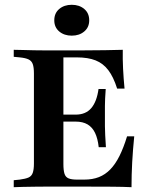

<svg xmlns="http://www.w3.org/2000/svg" viewBox="-20 -778 633 798"><path d="M171.8 -2.4Q147.6 -2.4 122.2 -2Q96.8 -1.6 74.6 -1.2Q52.4 -0.8 37.1 0V-29L62.1 -31.5Q86.3 -34.7 98.8 -40.3Q111.3 -46 116.1 -59.7Q121 -73.4 121 -98.4V-472.6Q121 -498.4 116.1 -511.7Q111.3 -525 98.8 -531Q86.3 -537.1 62.1 -539.5L37.1 -541.9V-571Q52.4 -571 74.6 -570.2Q96.8 -569.4 122.2 -569Q147.6 -568.5 171.8 -568.5H183.1H312.9Q374.2 -568.5 416.9 -569.4Q459.7 -570.2 490.3 -571Q489.5 -533.1 491.5 -492.7Q493.5 -452.4 497.6 -409.7H466.9Q451.6 -458.1 430.2 -486.3Q408.9 -514.5 377.4 -527Q346 -539.5 299.2 -539.5H243.5V-96.8Q243.5 -70.2 248 -56Q252.4 -41.9 264.9 -36.7Q277.4 -31.5 300 -31.5H329.8Q364.5 -31.5 391.1 -41.9Q417.7 -52.4 438.7 -74.2Q459.7 -96 476.6 -129.8Q493.5 -163.7 508.1 -211.3H537.9Q532.3 -155.6 529.4 -103.2Q526.6 -50.8 526.6 0Q493.5 -1.6 446.4 -2Q399.2 -2.4 330.6 -2.4H183.1ZM212.9 -272.6V-301.6H375.8V-272.6ZM390.3 -166.1Q386.3 -202.4 375 -225.8Q363.7 -249.2 344 -260.9Q324.2 -272.6 294.4 -272.6V-301.6Q336.3 -301.6 359.3 -328.6Q382.3 -355.6 389.5 -408.1H419.4Q416.1 -363.7 416.1 -337.9Q416.1 -312.1 416.1 -287.1Q416.1 -270.2 416.1 -253.2Q416.1 -236.3 417.3 -215.3Q418.5 -194.4 420.2 -166.1ZM278.2 -629.8Q246.8 -629.8 226.2 -647.2Q205.6 -664.5 205.6 -693.5Q205.6 -723.4 226.2 -740.7Q246.8 -758.1 278.2 -758.1Q309.7 -758.1 330.2 -740.7Q350.8 -723.4 350.8 -693.5Q350.8 -664.5 330.2 -647.2Q309.7 -629.8 278.2 -629.8Z"/></svg>

Font: Playfair 5pt SemiExpanded Light
Style: Bold
Weight: 700
Version: Version 2.203